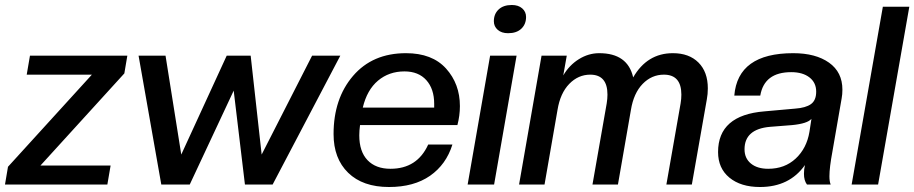

<svg xmlns="http://www.w3.org/2000/svg" viewBox="-40 -739 3662 769"><path d="M390 0H-20L-8 -71L328 -440H67L80 -516H470L458 -445L122 -76H403Z M1052 0H941L896 -376L720 0H606L515 -516H623L686 -120L868 -516H964L1008 -120L1210 -516H1323Z M1518 10Q1413 10 1354.5 -47Q1296 -104 1296 -202Q1296 -344 1374 -435Q1452 -526 1586 -526Q1691 -526 1746.5 -464.5Q1802 -403 1802 -314Q1802 -276 1792 -238H1402Q1399 -216 1399 -197Q1399 -132 1432 -97.5Q1465 -63 1524 -63Q1631 -63 1675 -160H1772Q1747 -80 1682.5 -35Q1618 10 1518 10ZM1580 -453Q1518 -453 1474 -416Q1430 -379 1413 -308H1699V-323Q1699 -383 1667.5 -418Q1636 -453 1580 -453Z M1939 0H1833L1923 -516H2029ZM1995 -606Q1969 -606 1953.5 -619.5Q1938 -633 1938 -654Q1938 -683 1957 -701Q1976 -719 2010 -719Q2036 -719 2051.5 -705.5Q2067 -692 2067 -671Q2067 -642 2048 -624Q2029 -606 1995 -606Z M2731 0H2629L2686 -325Q2689 -343 2689 -360Q2689 -440 2619 -440Q2570 -440 2534 -403Q2498 -366 2487 -299L2435 0H2333L2390 -325Q2393 -344 2393 -360Q2393 -440 2324 -440Q2276 -440 2240 -403Q2204 -366 2193 -299L2141 0H2039L2129 -516H2230L2216 -437Q2240 -478 2278.5 -502Q2317 -526 2360 -526Q2474 -526 2496 -429Q2552 -526 2655 -526Q2720 -526 2757.5 -488.5Q2795 -451 2795 -385Q2795 -362 2791 -341Z M3004 10Q2927 10 2881.5 -27.5Q2836 -65 2836 -130Q2836 -278 3022 -293L3145 -304Q3187 -307 3208 -322Q3229 -337 3229 -372Q3229 -408 3202 -429Q3175 -450 3129 -450Q3021 -450 3005 -356H2901Q2915 -526 3137 -526Q3227 -526 3280.5 -488Q3334 -450 3334 -380Q3334 -361 3331 -345L3294 -132Q3282 -68 3282 -33Q3282 -12 3287 0H3192Q3180 -16 3180 -43Q3180 -61 3184 -78Q3122 10 3004 10ZM3037 -63Q3103 -63 3147 -104Q3191 -145 3202 -211L3210 -263Q3194 -244 3133 -238L3044 -231Q2942 -222 2942 -141Q2942 -105 2967.5 -84Q2993 -63 3037 -63Z M3477 0H3371L3496 -712H3602Z"/></svg>

Font: Creato Display Medium
Style: Italic
Weight: 500
Italic angle: -10°
Version: Version 1.000